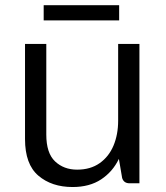

<svg xmlns="http://www.w3.org/2000/svg" viewBox="-20 -715 646 749"><path d="M523.9 -543.5V0H485.4Q462.9 0 456.5 -20.5L443.8 -95.2Q419.9 -45.4 374.8 -15.4Q329.6 14.6 263.2 14.6Q181.6 14.6 129.6 -29.8Q77.6 -74.2 77.6 -172.4V-543.5H160.6V-189.9Q160.6 -117.7 194.8 -85.4Q229 -53.2 280.8 -53.2Q333 -53.2 368.9 -78.6Q404.8 -104 422.9 -147.2Q440.9 -190.4 440.9 -244.1V-543.5ZM444.8 -635.3V-694.8H150.4V-635.3Z"/></svg>

Font: Lycee Sans
Style: Regular
Weight: 400
Designer: Justin Alvin
Foundry: Alkove Design
Version: Version 1.030